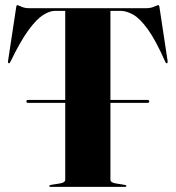

<svg xmlns="http://www.w3.org/2000/svg" viewBox="-20 -732 688 752"><path d="M83.5 -335Q83.5 -340.5 89.5 -340.5H235.5V-689.5H196Q174.5 -689.5 148.8 -673.2Q123 -657 91.2 -613.5Q59.5 -570 20 -488.5Q17 -483 13.5 -484.5Q10.5 -486 11.5 -493L43 -701Q44 -708.5 45.2 -710.2Q46.5 -712 47.5 -712Q50.5 -712 63.2 -706Q76 -700 92.5 -700H553.5Q570.5 -700 583.8 -706Q597 -712 600.5 -712Q601.5 -712 602.8 -710.2Q604 -708.5 605 -701L636.5 -493Q637.5 -486 634.5 -484.5Q631 -483 628 -488.5Q590 -574.5 558.8 -617.5Q527.5 -660.5 501.2 -675Q475 -689.5 452 -689.5H412.5V-340.5H558.5Q564.5 -340.5 564.5 -335Q564.5 -329 558.5 -329H412.5V-28Q412.5 -17 433.5 -13.5L468 -8Q475 -7 475 -3.5Q475 0 469.5 0H178.5Q173 0 173 -3.5Q173 -7 180 -8L214.5 -13.5Q235.5 -17 235.5 -28V-329H89.5Q83.5 -329 83.5 -335Z"/></svg>

Font: Fraunces 144pt
Style: Bold
Weight: 700
Version: Version 1.000;[b76b70a41]